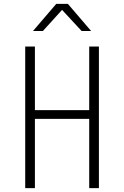

<svg xmlns="http://www.w3.org/2000/svg" viewBox="-20 -970 640 990"><path d="M110 0V-730H160V-402H440V-730H490V0H440V-357H160V0ZM150 -810 270 -950H330L450 -810H401L300 -919L201 -810Z"/></svg>

Font: JetBrains Mono NL Thin
Style: Regular
Weight: 100
Monospace: yes
Designer: Philipp Nurullin, Konstantin Bulenkov
Foundry: JetBrains
Version: Version 2.305; ttfautohint (v1.8.4.7-5d5b)